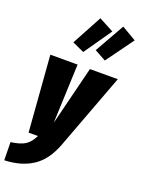

<svg xmlns="http://www.w3.org/2000/svg" viewBox="-225 -959 937 1271"><g transform="rotate(20 244.0 -323.5)"><path d="M252 -874 356 -818.8 221.2 -625 138.2 -663.1ZM413.1 -874 515.1 -814 375 -621.1 294.9 -665ZM498 -534.2 297.9 0Q253.9 117.2 174.1 169.9Q94.2 222.7 -24.9 227.1L-26.9 100.1Q38.1 91.3 71.8 70.6Q105.5 49.8 129.9 0H64L22.9 -534.2H214.8L198.2 -118.2L301.8 -534.2Z"/></g></svg>

Font: Fira Sans Compressed Heavy
Style: Italic
Weight: 900
Width: 3
Italic angle: -8°
Designer: Carrois Corporate & Edenspiekermann AG
Foundry: Carrois Corporate GbR & Edenspiekermann AG
Version: Version 4.203;PS 004.203;hotconv 1.0.88;makeotf.lib2.5.64775